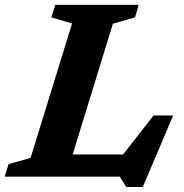

<svg xmlns="http://www.w3.org/2000/svg" viewBox="-44 -727 759 790"><path d="M420.5 -629.5 255 -91.5H462.5L588 -252H668.5L543.5 42.5H475.5L449 0H-24.5L-9 -51.5L82 -77.5L252.5 -630.5L167.5 -655.5L183.5 -707H526.5L511.5 -655.5Z"/></svg>

Font: Newsreader 6pt SemiBold
Style: Italic
Weight: 600
Italic angle: -17°
Designer: Hugues Gentile
Foundry: Production Type
Version: Version 1.003; ttfautohint (v1.8.3)